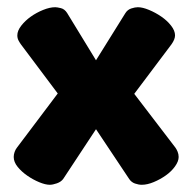

<svg xmlns="http://www.w3.org/2000/svg" viewBox="-20 -502 533 532"><path d="M18 -67Q18 -74 20.5 -81Q23 -88 27 -93L140 -243L38 -379Q35 -383 31.5 -389.5Q28 -396 28 -404Q28 -417 39 -431Q50 -445 65.5 -456Q81 -467 99.5 -474.5Q118 -482 133 -482Q138 -482 148.5 -479.5Q159 -477 166 -466L246 -335L327 -465Q333 -475 343.5 -478.5Q354 -482 362 -482Q375 -482 393 -474.5Q411 -467 427 -456Q443 -445 454 -431Q465 -417 465 -404Q465 -393 455 -379L352 -242L466 -93Q469 -89 472 -82Q475 -75 475 -67Q475 -55 465 -41Q455 -27 439.5 -16Q424 -5 406 2.5Q388 10 373 10Q364 10 354 6.5Q344 3 338 -6L246 -144L155 -6Q149 2 137.5 6Q126 10 118 10Q106 10 89 3Q72 -4 56 -15Q40 -26 29 -39.5Q18 -53 18 -67Z"/></svg>

Font: AkaAcidDosis
Style: ExtraBold
Weight: 800
Designer: Edgar Tolentino, Pablo Impallari, Igino Marini, Aka-Acid
Foundry: Edgar Tolentino, Pablo Impallari, Igino Marini, Aka-Acid
Version: Version 1.007